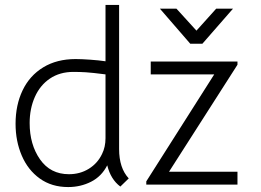

<svg xmlns="http://www.w3.org/2000/svg" viewBox="-20 -747 1058 777"><path d="M43 -246Q43 -322 71.5 -381.5Q100 -441 155 -474.5Q210 -508 286 -508Q309 -508 344.5 -505.5Q380 -503 407 -499V-727H462V-144Q462 -67 501 -25L467 8Q428 -21 414 -78Q391 -33 348.5 -11.5Q306 10 256 10Q189 10 141 -24.5Q93 -59 68 -117.5Q43 -176 43 -246ZM393 -124Q407 -152 407 -188V-446Q352 -453 327.5 -454.5Q303 -456 277 -456Q222 -456 182 -429Q142 -402 121 -354.5Q100 -307 100 -249Q100 -162 142 -102Q184 -42 259 -42Q304 -42 339.5 -64Q375 -86 393 -124ZM572 -13 847 -446H590V-498H941V-485L664 -52H941V0H572ZM627 -712H694L775 -623L855 -712H923L799 -570H750Z"/></svg>

Font: Bellota Text
Style: Regular
Weight: 400
Designer: Kemie Guaida
Foundry: Kemie Guaida
Version: Version 4.001